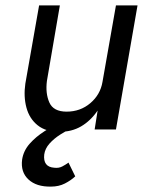

<svg xmlns="http://www.w3.org/2000/svg" viewBox="-20 -480 549 712"><path d="M234 123 259 174Q243 189 220.5 200.5Q198 212 169 212Q115 213 85.5 185.5Q56 158 62 112Q67 79 90 53Q113 27 146 6Q179 -15 212 -32L250 -7Q227 4 203.5 19Q180 34 163.5 52.5Q147 71 144 93Q139 139 181 142Q198 144 210.5 137.5Q223 131 234 123ZM154 -180Q148 -134 163 -100Q178 -66 227 -66Q278 -66 315 -97.5Q352 -129 360 -176L410 -460H490L410 0H331L342 -70Q316 -32 281 -11.5Q246 9 200 9Q150 9 119.5 -15.5Q89 -40 78 -81Q67 -122 74 -170L125 -460H202Z"/></svg>

Font: Jost*
Style: Italic
Weight: 400
Italic angle: -10°
Version: Version 3.7